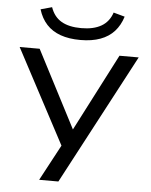

<svg xmlns="http://www.w3.org/2000/svg" viewBox="-59 -757 773 985"><g transform="rotate(5 327.5 -264.0)"><path d="M180 180 295 -35V26L21 -490H124L338 -77H322L535 -490H634L279 180ZM328 -553Q269 -553 225.5 -568.5Q182 -584 153.5 -615Q125 -646 111 -692L169 -708Q186 -659 225 -636.5Q264 -614 327 -614Q390 -614 430 -637Q470 -660 486 -708L544 -692Q530 -647 502 -616Q474 -585 430.5 -569Q387 -553 328 -553Z"/></g></svg>

Font: Nunito Sans 10pt Expanded
Style: Regular
Weight: 400
Width: 7
Designer: Vernon Adams
Foundry: Vernon Adams
Version: Version 3.101;gftools[0.9.27]